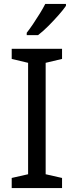

<svg xmlns="http://www.w3.org/2000/svg" viewBox="-20 -964 379 984"><path d="M298 0H40V-52L124 -71V-642L40 -662V-714H298V-662L214 -642V-71L298 -52ZM318 -934Q306 -916 281 -887.5Q256 -859 227.5 -830.5Q199 -802 175 -784H117V-796Q132 -815 149.5 -841Q167 -867 184 -894.5Q201 -922 212 -944H318Z"/></svg>

Font: Noto Sans Medefaidrin
Style: Regular
Weight: 400
Designer: Dalton Maag Ltd
Foundry: Dalton Maag Ltd
Version: Version 1.002; ttfautohint (v1.8.4.7-5d5b)